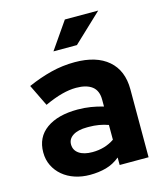

<svg xmlns="http://www.w3.org/2000/svg" viewBox="-112 -823 785 917"><g transform="rotate(-15 281.0 -365.0)"><path d="M31 0ZM220 9Q180 9 145.5 -2.5Q111 -14 85.5 -35.5Q60 -57 45.5 -86.5Q31 -116 31 -152Q31 -227 87.5 -267.5Q144 -308 242 -308Q275 -308 306.5 -303Q338 -298 368 -289V-323Q368 -368 340.5 -389Q313 -410 262 -410Q229 -410 191 -400Q153 -390 105 -368Q92 -395 79 -421.5Q66 -448 53 -475Q112 -501 169.5 -515.5Q227 -530 287 -530Q394 -530 452.5 -479.5Q511 -429 511 -336V0H368V-37Q336 -11 299.5 -1Q263 9 220 9ZM169 -155Q169 -126 193 -109.5Q217 -93 259 -93Q321 -93 368 -125V-198Q324 -214 273 -214H264Q219 -214 194 -198Q169 -182 169 -155ZM295 -739H460L319 -606H203Z"/></g></svg>

Font: Rosa Sans
Style: Bold
Weight: 700
Designer: Pentagram / MCKL
Foundry: Pentagram / MCKL
Version: Version 1.005;September 16, 2019;FontCreator 11.5.0.2425 64-